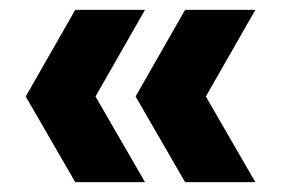

<svg xmlns="http://www.w3.org/2000/svg" viewBox="-20 -481 567 388"><path d="M273 -113 173 -286 273 -461H132L32 -286L132 -113ZM496 -113 396 -286 496 -461H354L254 -286L354 -113Z"/></svg>

Font: Gantari ExtraBold
Style: Regular
Weight: 800
Designer: Anugrah Pasau
Foundry: Lafontype
Version: Version 1.000